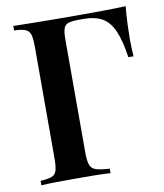

<svg xmlns="http://www.w3.org/2000/svg" viewBox="-80 -774 719 840"><g transform="rotate(-10 279.0 -354.0)"><path d="M535 -708Q531 -665 529.5 -625Q528 -585 528 -564Q528 -541 529 -521Q530 -501 531 -486H508Q497 -561 478 -604.5Q459 -648 427 -666.5Q395 -685 342 -685H323Q293 -685 277 -680Q261 -675 255.5 -659Q250 -643 250 -610V-106Q250 -70 257 -52Q264 -34 284.5 -28Q305 -22 343 -20V0Q315 -2 272 -2.5Q229 -3 184 -3Q139 -3 100 -2.5Q61 -2 36 0V-20Q69 -22 85.5 -28Q102 -34 107.5 -52Q113 -70 113 -106V-602Q113 -639 107.5 -656.5Q102 -674 85.5 -680.5Q69 -687 36 -688V-708Q76 -707 120.5 -706.5Q165 -706 208.5 -705.5Q252 -705 289.5 -705Q327 -705 350 -705Q391 -705 443 -705.5Q495 -706 535 -708Z"/></g></svg>

Font: Playfair Display SemiBold
Style: Regular
Weight: 600
Designer: Claus Eggers Sørensen
Foundry: Claus Eggers Sørensen
Version: Version 1.203